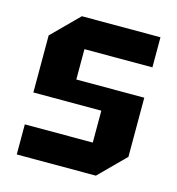

<svg xmlns="http://www.w3.org/2000/svg" viewBox="-89 -637 660 715"><g transform="rotate(15 241.0 -280.0)"><path d="M39 0V-116H301V-239H39V-459L140 -560H443V-444H181V-327H443V-99L344 0Z"/></g></svg>

Font: Tektur SemiCondensed SemiBold
Style: Regular
Weight: 600
Width: 4
Designer: Adam Jagosz
Foundry: Adam Jagosz
Version: Version 1.005;gftools[0.9.30]